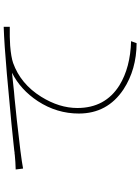

<svg xmlns="http://www.w3.org/2000/svg" viewBox="120 -866 760 1040"><g transform="rotate(-90 500.0 -346.0)"><path d="M182 -646 187 -647H193Q200 -648 207 -649Q226 -651 244 -653Q298 -658 351 -664Q505 -679 622 -689Q781 -703 875 -706V-673Q818 -674 773 -671Q711 -666 679 -655Q565 -614 496 -503Q435 -405 435 -307Q435 -156 558 -79Q654 -20 797 -16L786 14Q643 13 536 -57Q405 -144 405 -299Q405 -418 472 -521Q534 -615 626 -661Q604 -658 522 -650L487 -647L449 -643Q406 -638 371 -635Q169 -613 107 -601L102 -641Q143 -642 182 -646Z"/></g></svg>

Font: Noto Sans CJK TC Thin
Style: Regular
Weight: 250
Designer: Ryoko NISHIZUKA ???? (kana & ideographs); Paul D. Hunt (Latin, Greek & Cyrillic); Wenlong ZHANG ??? (bopomofo); Sandoll 
Foundry: Adobe Systems Incorporated
Version: Version 1.004 January 19, 2016